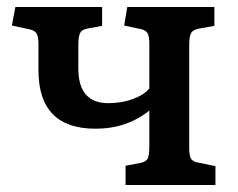

<svg xmlns="http://www.w3.org/2000/svg" viewBox="-20 -529 680 549"><path d="M339 0V-55L381 -63Q397 -66 402 -75Q407 -84 407 -110V-213Q343 -161 253 -161Q90 -161 90 -328V-402Q90 -425 84.5 -433.5Q79 -442 65 -445L14 -456L24 -509H272V-455L228 -447Q214 -444 209 -434.5Q204 -425 204 -399V-333Q204 -234 290 -234Q327 -234 359 -245.5Q391 -257 407 -276V-403Q407 -425 402 -434Q397 -443 382 -446L335 -456L344 -509H593V-455L548 -447Q532 -444 526.5 -434.5Q521 -425 521 -400V-106Q521 -84 526 -75.5Q531 -67 547 -64L596 -54V0Z"/></svg>

Font: Literata Medium
Style: Regular
Weight: 500
Designer: Latin by Veronika Burian and Jose Scaglione. Greek by Irene Vlachou. Cyrillic by Vera Evstafieva.
Foundry: TypeTogether
Version: Version 3.103; ttfautohint (v1.8.4.7-5d5b);gftools[0.9.29]